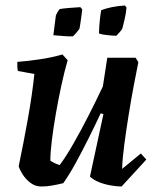

<svg xmlns="http://www.w3.org/2000/svg" viewBox="-20 -666 578 698"><path d="M130 12Q108 12 90.5 -1.5Q73 -15 62 -32.5Q51 -50 48 -62Q65 -143 81 -232Q97 -321 105 -397L45 -408Q42 -423 43 -441Q82 -444 125.5 -450.5Q169 -457 207 -468L226 -447Q214 -406 203 -355Q192 -304 183 -252.5Q174 -201 168.5 -156Q163 -111 163 -82Q177 -72 197 -66Q219 -95 246.5 -143Q274 -191 302 -246Q330 -301 354 -352L370 -456H473L483 -440Q476 -406 466.5 -356Q457 -306 448 -250Q439 -194 432 -141.5Q425 -89 424 -52L492 -108L512 -86L422 12Q407 12 385 8.5Q363 5 342 -3Q321 -11 307 -24L356 -251L346 -254Q325 -209 301.5 -162Q278 -115 255 -73Q232 -31 210 0Q189 5 169.5 8.5Q150 12 130 12ZM340 -544Q340 -564 342.5 -589Q345 -614 348 -629Q385 -643 434 -646L440 -639Q438 -615 432 -591.5Q426 -568 425 -563Q423 -558 415 -549Q407 -540 403 -536Q394 -536 373 -538Q352 -540 340 -544ZM174 -538 183 -609Q188 -622 197 -633Q206 -635 230 -637Q254 -639 272 -640L279 -632Q278 -623 276 -608Q274 -593 272 -579.5Q270 -566 269 -562Q266 -557 257.5 -547Q249 -537 245 -534Q233 -533 210.5 -535Q188 -537 174 -538Z"/></svg>

Font: Labrada SemiBold
Style: Italic
Weight: 600
Italic angle: -7°
Designer: Mercedes Jáuregui
Foundry: Omnibus-Type Team
Version: Version 1.000; ttfautohint (v1.8.4.7-5d5b)